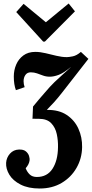

<svg xmlns="http://www.w3.org/2000/svg" viewBox="-20 -808 526 1099"><path d="M207 271Q142 271 98 248.5Q54 226 33.5 192Q13 158 15 124Q17 94 37 71.5Q57 49 88 48Q114 47 127.5 58Q141 69 146 84Q151 99 149 112Q146 133 127 155Q135 176 150 190.5Q165 205 191 205Q250 205 280.5 158Q311 111 312 35Q313 -3 305 -40.5Q297 -78 273 -103Q249 -128 202 -128Q187 -128 182 -128Q177 -128 174.5 -128.5Q172 -129 166 -128L169 -198Q186 -219 203 -239Q220 -259 235 -276Q268 -315 292 -338Q316 -361 337.5 -380Q359 -399 385 -423H384Q344 -390 316 -379.5Q288 -369 265 -369Q244 -369 226.5 -375.5Q209 -382 192 -388Q175 -394 156 -394Q136 -394 125.5 -379Q115 -364 115 -343Q115 -326 121 -309L71 -292Q65 -308 62 -327.5Q59 -347 59 -370Q59 -406 72.5 -438Q86 -470 113.5 -490.5Q141 -511 182 -511Q210 -511 241 -503.5Q272 -496 303.5 -488.5Q335 -481 363 -481Q374 -481 396.5 -485.5Q419 -490 443 -511L486 -471L337 -280Q313 -249 290.5 -224Q268 -199 248 -179Q317 -180 362 -150Q407 -120 429 -71Q451 -22 450 34Q449 99 418 153Q387 207 333 239Q279 271 207 271ZM227 -570 73 -739 115 -786 242 -681H243L373 -788L409 -743L237 -570Z"/></svg>

Font: Lora
Style: Bold Italic
Weight: 700
Italic angle: -3°
Designer: Olga Karpushina, Alexei Vanyashin (Cyrillic)
Foundry: Cyreal
Version: Version 3.004